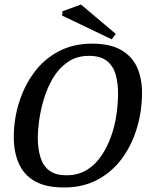

<svg xmlns="http://www.w3.org/2000/svg" viewBox="-20 -820 664 849"><path d="M263 9Q183 9 134.5 -18.5Q86 -46 63.5 -96.5Q41 -147 41 -213Q41 -292 64 -366Q87 -440 130.5 -499Q174 -558 238.5 -592.5Q303 -627 386 -627Q468 -627 516.5 -598.5Q565 -570 586.5 -521.5Q608 -473 608 -410Q608 -329 585.5 -254Q563 -179 520 -120Q477 -61 412.5 -26Q348 9 263 9ZM274 -45Q325 -45 363 -68Q401 -91 427.5 -130Q454 -169 471 -216.5Q488 -264 495 -313.5Q502 -363 502 -407Q502 -455 491 -492Q480 -529 452 -551Q424 -573 374 -573Q318 -573 278.5 -545Q239 -517 213.5 -473.5Q188 -430 173.5 -380.5Q159 -331 153 -286Q147 -241 147 -213Q147 -164 158.5 -125.5Q170 -87 197.5 -66Q225 -45 274 -45ZM474 -646 255 -751 256 -770 338 -800 492 -670Z"/></svg>

Font: Manuale Medium
Style: Italic
Weight: 500
Italic angle: -11°
Version: Version 1.002